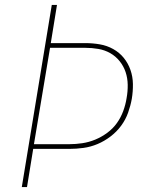

<svg xmlns="http://www.w3.org/2000/svg" viewBox="-20 -755 640 775"><path d="M68 0 189 -735H210L185 -581H324Q354 -581 383 -576Q412 -571 437 -557Q462 -543 479.5 -521.5Q497 -500 506.5 -473Q516 -446 516.5 -416Q517 -386 512 -356Q507 -328 497 -300Q487 -272 469 -247.5Q451 -223 426 -204Q401 -185 373.5 -173.5Q346 -162 317 -158Q288 -154 260 -154H114L89 0ZM117 -173H260Q286 -173 312.5 -177Q339 -181 364.5 -191.5Q390 -202 413 -219Q436 -236 452 -258.5Q468 -281 477.5 -307Q487 -333 491 -359Q496 -386 495.5 -413Q495 -440 487 -464Q479 -488 463 -508Q447 -528 425 -540.5Q403 -553 377 -557.5Q351 -562 324 -562H182Z"/></svg>

Font: Iosevka Thin Extended Oblique
Style: Regular
Weight: 100
Width: 7
Italic angle: -9°
Monospace: yes
Designer: Belleve Invis
Foundry: Belleve Invis
Version: Version 32.5.0; ttfautohint (v1.8.4)